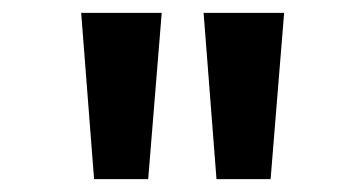

<svg xmlns="http://www.w3.org/2000/svg" viewBox="-20 -749 552 298"><path d="M126 -471H210L231 -729H106ZM316 -471H400L421 -729H296Z"/></svg>

Font: Noto Sans Devanagari UI SemiCondensed SemiBold
Style: Regular
Weight: 600
Width: 4
Designer: Jelle Bosma - Monotype Design Team
Foundry: Monotype Imaging Inc.
Version: Version 2.004